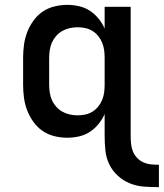

<svg xmlns="http://www.w3.org/2000/svg" viewBox="-20 -558 673 789"><path d="M633 211Q603 211 573 209Q543 207 515 196Q487 185 464.5 164.5Q442 144 429 117Q416 90 413 60Q410 30 410 0V-89Q400 -67 384.5 -48Q369 -29 349 -16Q329 -3 305 2.5Q281 8 257 8Q230 8 203.5 1.5Q177 -5 155 -20Q133 -35 117 -57.5Q101 -80 91.5 -105Q82 -130 78.5 -156.5Q75 -183 75 -210V-320Q75 -347 78.5 -373.5Q82 -400 91.5 -425Q101 -450 117 -472.5Q133 -495 155 -510Q177 -525 203.5 -531.5Q230 -538 257 -538Q281 -538 305 -532.5Q329 -527 349 -514Q369 -501 384.5 -482Q400 -463 410 -441V-530H517V0Q517 16 518.5 32.5Q520 49 526 64Q532 79 543.5 91Q555 103 570 109.5Q585 116 601 117.5Q617 119 633 119ZM299 -84Q315 -84 331 -87.5Q347 -91 360.5 -99.5Q374 -108 384 -120.5Q394 -133 400 -148Q406 -163 408 -178.5Q410 -194 410 -210V-320Q410 -336 408 -351.5Q406 -367 400 -382Q394 -397 384 -409.5Q374 -422 360.5 -430.5Q347 -439 331 -442.5Q315 -446 299 -446Q283 -446 267 -442.5Q251 -439 236.5 -431Q222 -423 211 -410.5Q200 -398 193.5 -383.5Q187 -369 184.5 -352.5Q182 -336 182 -320V-210Q182 -194 184.5 -177.5Q187 -161 193.5 -146.5Q200 -132 211 -119.5Q222 -107 236.5 -99Q251 -91 267 -87.5Q283 -84 299 -84Z"/></svg>

Font: Iosevka Curly SmBdEx
Style: Regular
Weight: 600
Width: 7
Monospace: yes
Designer: Belleve Invis
Foundry: Belleve Invis
Version: Version 11.1.0; ttfautohint (v1.8.3)